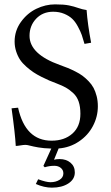

<svg xmlns="http://www.w3.org/2000/svg" viewBox="-20 -678 516 892"><path d="M232.9 92.3Q208.5 92.3 188 99.1L181.6 92.8L218.3 12.2Q182.6 11.2 157.7 6.8Q132.8 2.4 119.6 -1.2Q106.4 -4.9 98.6 -4.9Q88.4 -4.9 74.7 -2.4Q61 0 53.2 0Q50.3 -56.2 33.7 -174.8L64 -177.7Q97.7 -24.4 219.7 -24.4Q279.3 -24.4 316.4 -57.4Q353.5 -90.3 353.5 -149.4Q353.5 -182.1 345.5 -205.8Q337.4 -229.5 320.3 -245.4Q303.2 -261.2 286.4 -270.8Q269.5 -280.3 242.7 -290.5Q222.2 -298.3 208.7 -304Q195.3 -309.6 173.1 -320.8Q150.9 -332 135.5 -342.3Q120.1 -352.5 102.3 -368.2Q84.5 -383.8 73.5 -400.1Q62.5 -416.5 55.2 -438.7Q47.9 -460.9 47.9 -484.9Q47.9 -535.2 77.1 -575.9Q106.4 -616.7 148.9 -637.2Q191.4 -657.7 235.8 -657.7Q276.9 -657.7 300.5 -652.8Q324.2 -647.9 343 -641.1Q361.8 -634.3 382.3 -631.3Q387.2 -564.5 403.3 -479.5L372.6 -474.1Q365.7 -498.5 359.9 -515.4Q354 -532.2 342 -554.4Q330.1 -576.7 315.9 -590.3Q301.8 -604 278.6 -613.8Q255.4 -623.5 227.1 -623.5Q178.7 -623.5 147.9 -591.1Q117.2 -558.6 117.2 -511.7Q117.2 -426.3 258.3 -376Q279.3 -368.7 294.7 -362.3Q310.1 -356 329.6 -346.2Q349.1 -336.4 363 -326.2Q377 -315.9 391.4 -301Q405.8 -286.1 414.6 -269.8Q423.3 -253.4 429 -231.4Q434.6 -209.5 434.6 -184.1Q434.6 -135.7 411.6 -92.3Q388.7 -48.8 346.4 -20.5Q304.2 7.8 252.4 11.7L231 64Q242.7 61 256.8 61Q287.6 61 307.6 77.9Q327.6 94.7 327.6 123Q327.6 154.8 297.6 174.3Q267.6 193.8 221.2 193.8Q185.1 193.8 146.5 176.8L157.2 154.8Q194.8 168.5 214.4 168.5Q238.8 168.5 256.6 157.5Q274.4 146.5 274.4 127.4Q274.4 111.8 262.5 102.1Q250.5 92.3 232.9 92.3Z"/></svg>

Font: Libertinage
Style: l
Weight: 400
Designer: OSP
Foundry: OSP
Version: Version 1.0; 2008; OFL relea